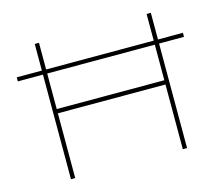

<svg xmlns="http://www.w3.org/2000/svg" viewBox="-100 -830 1108 960"><g transform="rotate(-15 454.5 -350.0)"><path d="M24 -541V-562H161H171H741H748H884V-541H749H741H171H159ZM733 0V-700H755V0ZM154 0V-700H176V0ZM165 -335 166 -357H744V-335Z"/></g></svg>

Font: Lexend Mega Thin
Style: Regular
Weight: 250
Version: Version 1.007